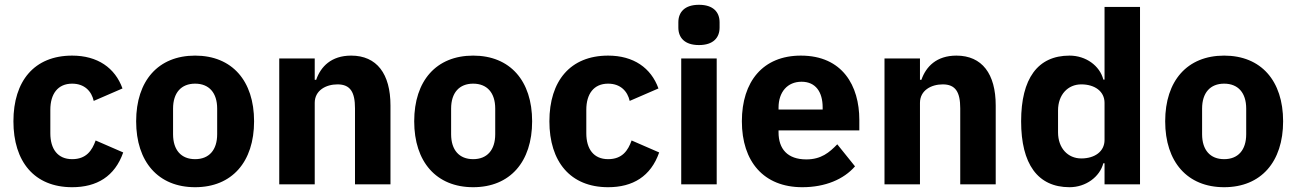

<svg xmlns="http://www.w3.org/2000/svg" viewBox="-20 -769 5409 801"><path d="M281 12C384 12 459 -33 494 -133L379 -183C364 -141 340 -105 281 -105C221 -105 190 -147 190 -213V-311C190 -377 221 -420 281 -420C333 -420 362 -388 371 -348L491 -400C460 -486 387 -537 281 -537C123 -537 36 -431 36 -263C36 -95 123 12 281 12Z M794 12C948 12 1040 -94 1040 -263C1040 -432 948 -537 794 -537C640 -537 548 -432 548 -263C548 -94 640 12 794 12ZM794 -105C736 -105 702 -143 702 -209V-316C702 -382 736 -420 794 -420C852 -420 886 -382 886 -316V-209C886 -143 852 -105 794 -105Z M1293 0V-340C1293 -392 1340 -417 1388 -417C1442 -417 1461 -384 1461 -317V0H1609V-329C1609 -461 1552 -537 1445 -537C1362 -537 1318 -491 1299 -436H1293V-525H1145V0Z M1954 12C2108 12 2200 -94 2200 -263C2200 -432 2108 -537 1954 -537C1800 -537 1708 -432 1708 -263C1708 -94 1800 12 1954 12ZM1954 -105C1896 -105 1862 -143 1862 -209V-316C1862 -382 1896 -420 1954 -420C2012 -420 2046 -382 2046 -316V-209C2046 -143 2012 -105 1954 -105Z M2517 12C2620 12 2695 -33 2730 -133L2615 -183C2600 -141 2576 -105 2517 -105C2457 -105 2426 -147 2426 -213V-311C2426 -377 2457 -420 2517 -420C2569 -420 2598 -388 2607 -348L2727 -400C2696 -486 2623 -537 2517 -537C2359 -537 2272 -431 2272 -263C2272 -95 2359 12 2517 12Z M2896 -581C2956 -581 2982 -612 2982 -654V-676C2982 -718 2956 -749 2896 -749C2836 -749 2810 -718 2810 -676V-654C2810 -612 2836 -581 2896 -581ZM2822 0H2970V-525H2822Z M3327 12C3423 12 3500 -21 3547 -75L3473 -167C3440 -133 3406 -104 3344 -104C3265 -104 3228 -148 3228 -217V-225H3565V-269C3565 -411 3495 -537 3321 -537C3163 -537 3075 -429 3075 -263C3075 -95 3166 12 3327 12ZM3324 -428C3383 -428 3412 -385 3412 -321V-312H3228V-320C3228 -385 3265 -428 3324 -428Z M3818 0V-340C3818 -392 3865 -417 3913 -417C3967 -417 3986 -384 3986 -317V0H4134V-329C4134 -461 4077 -537 3970 -537C3887 -537 3843 -491 3824 -436H3818V-525H3670V0Z M4588 0H4736V-740H4588V-437H4583C4568 -495 4510 -537 4442 -537C4309 -537 4240 -441 4240 -263C4240 -85 4309 12 4442 12C4510 12 4568 -31 4583 -88H4588ZM4491 -108C4435 -108 4394 -151 4394 -217V-308C4394 -374 4435 -417 4491 -417C4547 -417 4588 -388 4588 -340V-185C4588 -137 4547 -108 4491 -108Z M5087 12C5241 12 5333 -94 5333 -263C5333 -432 5241 -537 5087 -537C4933 -537 4841 -432 4841 -263C4841 -94 4933 12 5087 12ZM5087 -105C5029 -105 4995 -143 4995 -209V-316C4995 -382 5029 -420 5087 -420C5145 -420 5179 -382 5179 -316V-209C5179 -143 5145 -105 5087 -105Z"/></svg>

Font: IBM Plex Thai Looped
Style: Bold
Weight: 700
Designer: Mike Abbink, Paul van der Laan, Pieter van Rosmalen, Ben Mitchell, Mark Frömberg
Foundry: Bold Monday
Version: Version 1.0